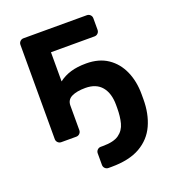

<svg xmlns="http://www.w3.org/2000/svg" viewBox="-131 -617 802 903"><g transform="rotate(-20 270.0 -165.0)"><path d="M90 0Q80 0 73 -7Q66 -14 66 -24V-496Q66 -506 73 -513Q80 -520 90 -520H407Q417 -520 424 -513Q431 -506 431 -496V-439Q431 -428 424 -421Q417 -414 407 -414H189V-268Q215 -288 248 -298Q281 -308 326 -308Q390 -308 433.5 -278.5Q477 -249 499.5 -198Q522 -147 522 -83V-58Q522 15 496.5 71Q471 127 416 158.5Q361 190 272 190H257Q247 190 240 183Q233 176 233 166V108Q233 98 240 91Q247 84 257 84H268Q322 84 348.5 65Q375 46 383.5 13.5Q392 -19 392 -61V-77Q392 -135 364.5 -168Q337 -201 283 -201Q240 -201 214.5 -188.5Q189 -176 189 -147V-24Q189 -14 182 -7Q175 0 165 0Z"/></g></svg>

Font: Rubik Medium
Style: Regular
Weight: 500
Designer: Hubert and Fischer
Foundry: Hubert and Fischer
Version: Version 2.300; ttfautohint (v1.8.4.7-5d5b);gftools[0.9.30]